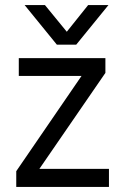

<svg xmlns="http://www.w3.org/2000/svg" viewBox="-20 -736 493 756"><path d="M280 -560H204L77 -716H157L243 -611L327 -716H407ZM409 0H44V-62L301 -437H54V-507H395V-449L135 -71H409Z"/></svg>

Font: Hind Jalandhar
Style: Regular
Weight: 400
Designer: Namrata Goyal
Foundry: Indian Type Foundry
Version: Version 0.702;PS 1.0;hotconv 1.0.81;makeotf.lib2.5.63406